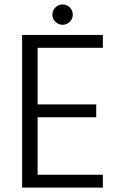

<svg xmlns="http://www.w3.org/2000/svg" viewBox="-20 -848 543 868"><path d="M445 -632H150V-376H415V-318H150V-58H445V0H80V-690H445ZM263 -736Q244 -736 230.5 -749.5Q217 -763 217 -782Q217 -801 230.5 -814.5Q244 -828 263 -828Q282 -828 295.5 -814.5Q309 -801 309 -782Q309 -763 295.5 -749.5Q282 -736 263 -736Z"/></svg>

Font: Parkinsans Light
Style: Regular
Weight: 300
Designer: Red Stone, Indian Type Foundry
Foundry: Indian Type Foundry
Version: Version 1.000